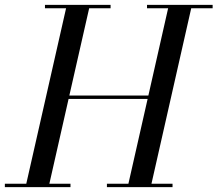

<svg xmlns="http://www.w3.org/2000/svg" viewBox="-60 -770 895 790"><path d="M-40 -13.9H48.1L211.9 -736.1H125V-750H395V-736.1H306.9L225.3 -377H550.5L631.8 -736.1H544.9V-750H814.9V-736.1H726.8L563.2 -13.9H649.9V0H379.9V-13.9H468.3L547.4 -363H222.2L143.1 -13.9H230V0H-40Z"/></svg>

Font: Bodoni* 16
Style: Italic
Weight: 400
Italic angle: -13°
Version: Version 2.000